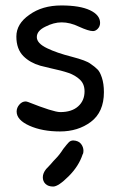

<svg xmlns="http://www.w3.org/2000/svg" viewBox="-20 -483 440 704"><path d="M205 -463Q135 -463 88 -429Q40 -396 40 -349Q40 -303 66 -277Q90 -253 128 -242L165 -233Q207 -224 231.5 -215.5Q256 -207 273 -191Q290 -175 290 -148Q290 -114 266.5 -93Q243 -72 201 -72Q176 -72 83 -109Q77 -111 74 -111Q61 -111 51 -99.5Q41 -88 41 -74Q41 -43 88 -22Q135 -1 200 -1Q266 -1 313 -36Q361 -72 361 -145Q361 -176 353.5 -198.5Q346 -221 337 -229Q327 -239 312 -249Q297 -261 243 -275Q188 -289 153 -306Q115 -324 115 -347Q115 -370 146 -385Q177 -401 206 -401Q237 -401 270 -385Q305 -369 321 -369Q330 -369 338 -377Q347 -386 347 -399Q347 -428 310 -445.5Q273 -463 205 -463ZM286 70Q286 56 277 44.5Q268 33 249 32Q239 32 232.5 38.5Q226 45 212 63Q198 85 184 99Q176 107 166 119L149 137Q137 152 137 167Q137 182 147 191.5Q157 201 175 201Q194 201 232 163Q269 126 283 83Q286 79 286 70Z"/></svg>

Font: Patrick Hand SC
Style: Regular
Weight: 400
Designer: Patrick Wagesreiter
Foundry: Patrick Wagesreiter
Version: Version 2.001; ttfautohint (v1.8.2)